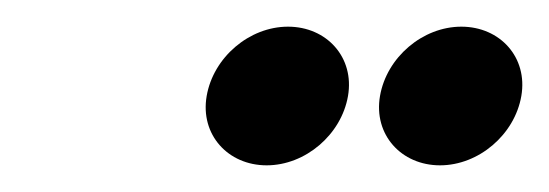

<svg xmlns="http://www.w3.org/2000/svg" viewBox="-20 -711 412 144"><path d="M135 -639C130 -610 151 -587 180 -587C209 -587 236 -610 241 -639C246 -668 225 -691 196 -691C167 -691 140 -668 135 -639ZM265 -639C260 -610 281 -587 310 -587C339 -587 366 -610 371 -639C376 -668 355 -691 326 -691C297 -691 270 -668 265 -639Z"/></svg>

Font: Charger Sport
Style: Obl
Weight: 400
Designer: Jasper
Foundry: Cannot Into Space Fonts
Version: Version 1.1